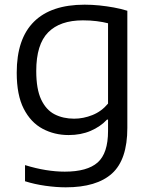

<svg xmlns="http://www.w3.org/2000/svg" viewBox="-20 -571 646 821"><path d="M261 230Q221 230 174.5 223.5Q128 217 87 204V135Q134 149.5 176.2 156.2Q218.5 163 257 163Q353 163 397.5 123.8Q442 84.5 442 -11V-59.5H437.5Q409.5 -29.5 367.8 -11.5Q326 6.5 273.5 6.5Q212.5 6.5 162 -20.5Q111.5 -47.5 81.5 -106Q51.5 -164.5 51.5 -260Q51.5 -405 125 -478Q198.5 -551 342 -551Q373 -551 404.8 -547.8Q436.5 -544.5 466.8 -539Q497 -533.5 524.5 -525V-24Q524.5 111.5 459 170.8Q393.5 230 261 230ZM297 -63.5Q336.5 -63.5 375.2 -79Q414 -94.5 442 -128V-471.5Q421 -477 393.5 -480.5Q366 -484 334.5 -484Q236.5 -484 185.8 -432.5Q135 -381 135 -267.5Q135 -190 156 -145.5Q177 -101 213.5 -82.2Q250 -63.5 297 -63.5Z"/></svg>

Font: Encode Sans SemiExpanded
Style: Regular
Weight: 400
Width: 6
Designer: Multiple Designers
Foundry: Impallari Type
Version: Version 3.002